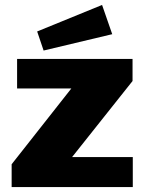

<svg xmlns="http://www.w3.org/2000/svg" viewBox="-20 -755 589 775"><path d="M392 -735 130 -628 156 -551 433 -617ZM27 0H516V-121H271L515 -428V-517H49V-398H268L27 -92Z"/></svg>

Font: United Sans Black
Style: Regular
Weight: 900
Designer: Pablo Impallari, Rodrigo Fuenzalida (Modified by Dan O. Williams)
Version: Version 1.000;PS 001.000;hotconv 1.0.88;makeotf.lib2.5.64775